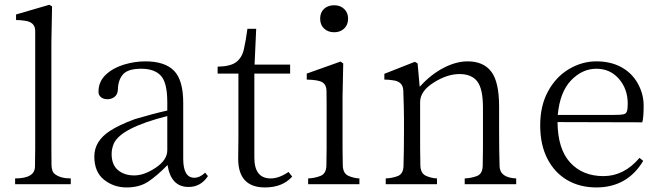

<svg xmlns="http://www.w3.org/2000/svg" viewBox="-20 -779 2799 812"><path d="M43.9 0V-24.4Q127.9 -24.4 127.9 -75.2Q128.9 -112.3 128.9 -150.4V-648.4Q128.9 -685.5 85 -691.4Q66.4 -694.3 47.9 -694.3V-717.8L188.5 -758.8L200.2 -752L197.3 -599.6V-150.4Q197.3 -112.3 197.8 -82.5Q198.2 -52.7 211.9 -43Q235.4 -24.4 279.3 -24.4V0Z M378.9 -117.2Q378.9 -182.6 445.3 -225.6Q482.4 -250 550.8 -275.4Q633.8 -299.8 687.5 -311.5V-346.7Q687.5 -429.7 660.2 -459Q632.8 -488.3 577.1 -488.3Q521.5 -488.3 500.5 -464.8Q479.5 -441.4 478.5 -399.4Q477.5 -379.9 464.8 -369.6Q452.1 -359.4 434.6 -359.4Q417 -359.4 406.7 -368.2Q396.5 -377 396.5 -390.6Q396.5 -433.6 426.8 -462.4Q457 -491.2 502.9 -505.4Q548.8 -519.5 594.7 -519.5Q676.8 -519.5 715.8 -480Q754.9 -440.4 754.9 -343.8V-107.4Q754.9 -27.3 801.8 -27.3Q825.2 -27.3 847.7 -48.8L859.4 -34.2Q829.1 11.7 777.3 11.7Q703.1 11.7 688.5 -81.1Q642.6 -34.2 606 -10.3Q569.3 13.7 515.6 13.7Q460.9 13.7 419.9 -19Q378.9 -51.8 378.9 -117.2ZM452.1 -127.9Q452.1 -82 479 -59.6Q505.9 -37.1 547.9 -37.1Q589.8 -37.1 638.7 -69.8Q687.5 -102.5 687.5 -143.6V-288.1Q490.2 -238.3 460.9 -170.9Q452.1 -149.4 452.1 -127.9Z M900.4 -467.8V-497.1Q954.1 -498 978.5 -516.1Q1002.9 -534.2 1011.2 -569.8Q1019.5 -605.5 1026.4 -657.2H1063.5L1056.6 -505.9H1207V-467.8H1055.7V-112.3Q1055.7 -24.4 1125 -24.4Q1160.2 -24.4 1200.2 -51.8L1215.8 -32.2Q1174.8 13.7 1100.6 13.7Q987.3 13.7 987.3 -108.4L988.3 -195.3V-467.8Z M1277.3 -442.4V-467.8L1419.9 -518.6L1431.6 -510.7L1428.7 -371.1V-152.3Q1428.7 -112.3 1429.7 -79.1Q1430.7 -45.9 1453.1 -35.6Q1475.6 -25.4 1500 -24.4V0H1283.2V-24.4Q1309.6 -25.4 1334.5 -34.7Q1359.4 -43.9 1360.4 -78.1Q1361.3 -112.3 1361.3 -152.3V-343.8Q1361.3 -371.1 1360.8 -395.5Q1360.4 -419.9 1343.8 -430.7Q1327.1 -441.4 1277.3 -442.4ZM1334 -700.2Q1334 -726.6 1350.6 -741.7Q1367.2 -756.8 1393.6 -756.8Q1418.9 -756.8 1435.5 -741.2Q1452.1 -725.6 1452.1 -700.2Q1452.1 -673.8 1435.5 -658.2Q1418.9 -642.6 1393.6 -642.6Q1367.2 -642.6 1350.6 -658.2Q1334 -673.8 1334 -700.2Z M1605.5 -442.4V-466.8L1734.4 -517.6L1746.1 -510.7L1754.9 -412.1L1760.7 -418Q1803.7 -464.8 1856.4 -492.2Q1909.2 -519.5 1958 -519.5Q2024.4 -519.5 2057.6 -476.1Q2090.8 -432.6 2090.8 -328.1V-223.6Q2090.8 -148.4 2092.8 -75.2Q2094.7 -27.3 2163.1 -24.4V0H1945.3V-24.4Q1971.7 -25.4 1996.1 -34.2Q2020.5 -43 2021.5 -77.6Q2022.5 -112.3 2022.5 -152.3V-324.2Q2022.5 -403.3 1998.5 -434.6Q1974.6 -465.8 1922.9 -465.8Q1871.1 -465.8 1814 -429.7Q1756.8 -393.6 1756.8 -347.7V-152.3Q1756.8 -112.3 1757.8 -79.1Q1758.8 -45.9 1781.2 -35.6Q1803.7 -25.4 1828.1 -24.4V0H1611.3V-24.4Q1637.7 -25.4 1661.6 -34.2Q1685.5 -43 1686.5 -77.1Q1688.5 -146.5 1688.5 -223.6V-279.3Q1688.5 -319.3 1685.5 -397.5Q1683.6 -434.6 1641.6 -439.5Q1624 -442.4 1605.5 -442.4Z M2264.6 -249Q2264.6 -332 2297.9 -393.1Q2331.1 -454.1 2386.2 -486.8Q2441.4 -519.5 2502 -519.5Q2562.5 -519.5 2607.4 -495.1Q2652.3 -470.7 2677.2 -426.3Q2702.1 -381.8 2702.1 -332Q2702.1 -281.2 2696.3 -261.7L2337.9 -262.7Q2338.9 -148.4 2391.6 -91.3Q2444.3 -34.2 2532.2 -34.2Q2619.1 -34.2 2684.6 -111.3L2700.2 -98.6Q2632.8 13.7 2502 13.7Q2432.6 13.7 2379.4 -17.1Q2326.2 -47.9 2295.4 -106.9Q2264.6 -166 2264.6 -249ZM2338.9 -293H2577.1Q2604.5 -293 2616.2 -295.4Q2627.9 -297.9 2631.3 -308.1Q2634.8 -318.4 2634.8 -340.8Q2634.8 -402.3 2597.7 -445.3Q2560.5 -488.3 2502 -488.3Q2442.4 -488.3 2395 -439Q2347.7 -389.6 2338.9 -293Z"/></svg>

Font: GenEi Koburi Mincho v6
Style: Regular
Weight: 400
Designer: o_tamon (Modified)
Foundry: o_tamon / Adobe Systems Incorporated
Version: Version 6.1